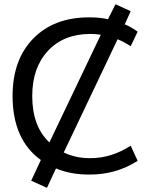

<svg xmlns="http://www.w3.org/2000/svg" viewBox="-20 -823 734 916"><path d="M541 -635.7 284.2 -95.7Q338.9 -68.4 411.1 -68.4Q511.7 -68.4 603.5 -127.9L636.7 -55.7Q533.2 10.7 405.3 9.8Q315.4 9.8 247.1 -19.5L204.1 73.2L128.9 39.1L174.8 -59.6Q40 -157.2 40 -365.2Q40 -538.1 138.7 -639.2Q237.3 -740.2 405.3 -740.2Q457 -740.2 495.1 -731.4L531.2 -802.7L603.5 -769.5L575.2 -707Q605.5 -694.3 636.7 -671.9L603.5 -602.5Q568.4 -625 541 -635.7ZM411.1 -661.1Q284.2 -661.1 209 -580.6Q133.8 -500 133.8 -365.2Q133.8 -219.7 215.8 -143.6L460.9 -657.2Q437.5 -661.1 411.1 -661.1Z"/></svg>

Font: irohakakuC Regular
Style: Regular
Weight: 400
Designer: [Source Han Sans]
Ryoko NISHIZUKA Ë•øÂ°öÊ∂ºÂ≠ê (kana & ideographs); Paul D. Hunt (Latin, Greek & Cyrillic); Wenlong ZHAN
Version: Version 1.001.20160904